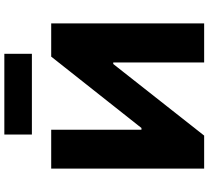

<svg xmlns="http://www.w3.org/2000/svg" viewBox="-58 -903 961 885"><g transform="rotate(-90 422.5 -460.5)"><path d="M88 0V-705H267V-289H275L604 -705H757V0H577V-419H570L240 0ZM245 -794V-921H617V-794Z"/></g></svg>

Font: Nunito Sans 6pt Black
Style: Regular
Weight: 900
Version: Version 3.101;gftools[0.9.27]